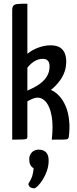

<svg xmlns="http://www.w3.org/2000/svg" viewBox="-20 -755 416 1038"><path d="M46 0V-698Q46 -717 52.5 -724.5Q59 -732 77 -733.5Q95 -735 128 -735V-464Q153 -485 187 -497.5Q221 -510 253 -510Q286 -510 304.5 -498Q323 -486 330.5 -466.5Q338 -447 338 -424Q338 -392 329 -367Q320 -342 306 -322.5Q292 -303 278.5 -289.5Q265 -276 255 -269Q279 -259 300 -236.5Q321 -214 335.5 -180Q350 -146 354 -100Q356 -82 355.5 -60.5Q355 -39 352 -16Q351 -8 347 -4.5Q343 -1 324.5 -0.5Q306 0 260 0Q264 -37 264 -67.5Q264 -98 260 -123Q255 -153 246 -174Q237 -195 225 -207.5Q213 -220 199.5 -224.5Q186 -229 172 -226Q163 -224 152.5 -219.5Q142 -215 135 -211Q128 -207 128 -207V-16Q128 -8 124.5 -5Q121 -2 104.5 -1Q88 0 46 0ZM128 -265Q163 -280 190 -298Q217 -316 232.5 -340.5Q248 -365 248 -396Q248 -437 211 -437Q190 -437 169 -425.5Q148 -414 128 -389ZM165 263Q154 263 145.5 258.5Q137 254 133 240Q150 212 155 194Q160 176 162 155Q149 147 143.5 135Q138 123 138 106Q138 84 152 69Q166 54 189 54Q215 54 229 68.5Q243 83 243 113Q243 141 234 167.5Q225 194 211.5 215.5Q198 237 185 250Q172 263 165 263Z"/></svg>

Font: Yanone Kaffeesatz ExtraLight
Style: Regular
Weight: 400
Version: Version 2.003